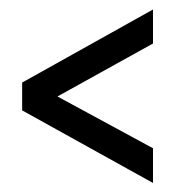

<svg xmlns="http://www.w3.org/2000/svg" viewBox="-20 -507 399 410"><path d="M27.3 -271.3V-330.7L306.7 -486.7V-414.1L102.7 -301L306.7 -190.4V-116.3Z"/></svg>

Font: Lineal Thin
Style: Regular
Weight: 200
Designer: Created by Frank Adebiaye with contributions from Anton Moglia & Ariel Martín Pérez
Created by Frank ADEBIAYE with FontF
Foundry: Velvetyne Type Foundry
Version: Version 2.000;Glyphs 3.2 (3227)